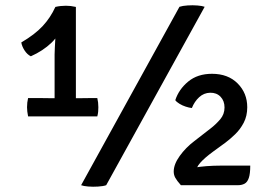

<svg xmlns="http://www.w3.org/2000/svg" viewBox="-20 -709 1046 735"><path d="M270.5 -298.5H189V-500.5Q189 -512 190 -528Q191 -544 191.8 -561.2Q192.5 -578.5 192.5 -593.5L192 -682.5Q202.5 -685 212.8 -686Q223 -687 232.5 -687Q242 -687 250.5 -686Q259 -685 270.5 -682.5ZM141 -333.5Q150 -333.5 165.2 -333.2Q180.5 -333 189 -333H270.5Q278.5 -333 295.2 -333.2Q312 -333.5 320 -333.5H352.5Q356.5 -317.5 356.5 -298.5Q356.5 -291 355.8 -281.8Q355 -272.5 352.5 -263.5H87.5Q83.5 -283.5 83.5 -298.5Q83.5 -317 87.5 -333.5ZM61.5 -546.5Q113.5 -577 143.2 -609Q173 -641 192 -682.5L222.5 -622.5Q209.5 -576.5 177.2 -545.5Q145 -514.5 98 -493.5Q84 -500.5 74 -516Q64 -531.5 61.5 -546.5ZM667 -683Q679 -687 698.2 -688.2Q717.5 -689.5 736 -688Q754.5 -686.5 763.5 -683L386.5 0Q375 4 355.5 5.2Q336 6.5 317.8 5Q299.5 3.5 290.5 0ZM651 -325.5Q664.5 -367 700.5 -396.8Q736.5 -426.5 791.5 -426.5Q853 -426.5 889.8 -389.5Q926.5 -352.5 926.5 -298.5Q926.5 -265 913 -239.2Q899.5 -213.5 880.2 -195Q861 -176.5 843 -163L795 -128Q763 -104.5 746.5 -85.8Q730 -67 730 -50V0H672.5Q657 -17.5 651 -28.5Q645 -39.5 645 -52.5Q645 -80 668 -112Q691 -144 724 -169L786.5 -217.5Q806 -232.5 822.8 -252Q839.5 -271.5 839.5 -297.5Q839.5 -323 824.2 -338.8Q809 -354.5 784.5 -354Q760.5 -353.5 742.5 -337Q724.5 -320.5 714.5 -295.5Q704 -296.5 691 -300.8Q678 -305 667 -311.8Q656 -318.5 651 -325.5ZM938 -75Q938 -44 932.5 -27.8Q927 -11.5 916.2 -5.8Q905.5 0 890.5 0H682.5L672 -52.5Q692 -61 717.5 -66Q743 -71 770.8 -73Q798.5 -75 824.5 -75Z"/></svg>

Font: Signika Negative Light
Style: Regular
Weight: 400
Version: Version 2.001